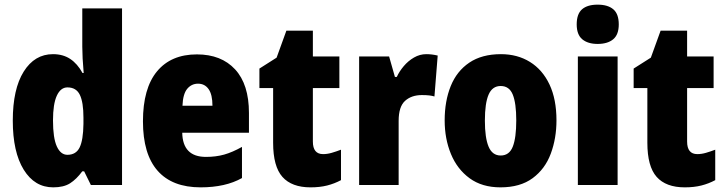

<svg xmlns="http://www.w3.org/2000/svg" viewBox="-20 -796 3119 826"><path d="M209 10Q129 10 82 -66Q35 -142 35 -277Q35 -413 82 -488Q129 -563 208 -563Q251 -563 282 -542.5Q313 -522 335 -482H340Q337 -515 335.5 -544.5Q334 -574 334 -595V-760H505V0H371L342 -59H334Q309 -25 281.5 -7.5Q254 10 209 10ZM270 -130Q307 -130 322.5 -161.5Q338 -193 339 -263V-290Q339 -356 323.5 -388Q308 -420 270 -420Q241 -420 224.5 -384.5Q208 -349 208 -278Q208 -202 224.5 -166Q241 -130 270 -130Z M827 -562Q932 -562 991.5 -497.5Q1051 -433 1051 -310V-225H764Q766 -121 866 -121Q909 -121 944.5 -131Q980 -141 1021 -164V-30Q950 10 843 10Q721 10 658 -61.5Q595 -133 595 -274Q595 -416 655.5 -489Q716 -562 827 -562ZM832 -436Q804 -436 785.5 -414Q767 -392 765 -341H894Q894 -389 877.5 -412.5Q861 -436 832 -436Z M1370 -133Q1388 -133 1407 -138.5Q1426 -144 1447 -152V-21Q1419 -6 1387.5 2Q1356 10 1316 10Q1235 10 1195 -35Q1155 -80 1155 -182V-417H1096V-501L1170 -548L1212 -664H1326V-553H1440V-417H1326V-187Q1326 -133 1370 -133Z M1814 -563Q1838 -563 1863 -557L1849 -381Q1839 -384 1826.5 -385.5Q1814 -387 1795 -387Q1750 -387 1722.5 -362Q1695 -337 1695 -276V0H1525V-553H1654L1679 -465H1687Q1698 -489 1717 -511.5Q1736 -534 1761 -548.5Q1786 -563 1814 -563Z M2374 -278Q2374 -201 2349.5 -135Q2325 -69 2271.5 -29.5Q2218 10 2133 10Q2054 10 2000.5 -29Q1947 -68 1920 -133.5Q1893 -199 1893 -278Q1893 -361 1919 -425.5Q1945 -490 1999 -526.5Q2053 -563 2135 -563Q2206 -563 2260 -529.5Q2314 -496 2344 -432.5Q2374 -369 2374 -278ZM2066 -277Q2066 -203 2082 -165Q2098 -127 2134 -127Q2171 -127 2186 -165Q2201 -203 2201 -278Q2201 -352 2186 -389Q2171 -426 2134 -426Q2098 -426 2082 -389Q2066 -352 2066 -277Z M2551 -776Q2595 -776 2618.5 -756Q2642 -736 2642 -691Q2642 -647 2618 -627Q2594 -607 2551 -607Q2509 -607 2485 -627Q2461 -647 2461 -691Q2461 -736 2484 -756Q2507 -776 2551 -776ZM2637 -553V0H2466V-553Z M2980 -133Q2998 -133 3017 -138.5Q3036 -144 3057 -152V-21Q3029 -6 2997.5 2Q2966 10 2926 10Q2845 10 2805 -35Q2765 -80 2765 -182V-417H2706V-501L2780 -548L2822 -664H2936V-553H3050V-417H2936V-187Q2936 -133 2980 -133Z"/></svg>

Font: Noto Sans Gujarati UI Condensed Black
Style: Regular
Weight: 900
Width: 3
Designer: Jelle Bosma - Monotype Design Team, Universal Thirst
Foundry: Monotype Imaging Inc.
Version: Version 2.106; ttfautohint (v1.8.4.7-5d5b)